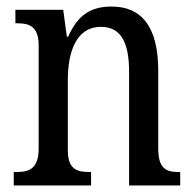

<svg xmlns="http://www.w3.org/2000/svg" viewBox="-20 -566 594 586"><path d="M22 0H258V-41H253C215 -41 187 -49 187 -108V-321C187 -405 211 -484 288 -484C352 -484 374 -432 374 -346V0H530V-41H526C488 -41 463 -50 463 -113V-349C463 -486 411 -546 321 -546C261 -546 219 -524 188 -454H184L173 -536H27V-495H32C69 -495 98 -486 98 -427V-113C98 -50 68 -41 30 -41H22Z"/></svg>

Font: Noto Serif Myanmar Condensed
Style: Regular
Weight: 400
Width: 3
Designer: Ben Mitchell and the Monotype Design Team
Foundry: Monotype Imaging Inc.
Version: Version 2.106